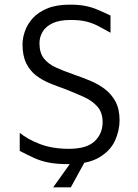

<svg xmlns="http://www.w3.org/2000/svg" viewBox="-20 -697 595 827"><path d="M274 10Q224 10 189 3Q154 -4 126 -17Q98 -30 65 -47V-125Q97 -98 151 -77Q205 -56 277 -56Q353 -56 387.5 -88.5Q422 -121 422 -171Q422 -213 399 -238.5Q376 -264 340 -280Q304 -296 264 -312Q230 -324 196.5 -337.5Q163 -351 136 -371.5Q109 -392 93 -424.5Q77 -457 77 -506Q77 -533 87.5 -563Q98 -593 121.5 -619Q145 -645 184.5 -661Q224 -677 281 -677Q320 -677 347.5 -671.5Q375 -666 400 -655.5Q425 -645 456 -630V-556Q430 -570 406.5 -583Q383 -596 354.5 -603.5Q326 -611 285 -611Q236 -611 206.5 -597Q177 -583 163.5 -560Q150 -537 150 -511Q150 -470 168.5 -446Q187 -422 220.5 -406.5Q254 -391 298 -376Q333 -364 368 -349.5Q403 -335 431.5 -313.5Q460 -292 477.5 -259.5Q495 -227 495 -179Q495 -134 475 -90.5Q455 -47 406.5 -18.5Q358 10 274 10ZM209 110 291 -5H348L285 110Z"/></svg>

Font: Maven Pro VF Beta
Style: Regular
Weight: 400
Designer: Joe Prince
Foundry: Joe Prince
Version: Version 2.002